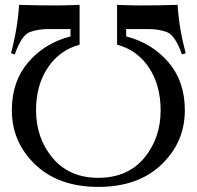

<svg xmlns="http://www.w3.org/2000/svg" viewBox="-20 -752 794 775"><path d="M696.8 -732.4Q703.1 -635.3 729.5 -537.1L714.4 -532.2Q688 -607.4 655.8 -621.6Q623.5 -634.8 574.7 -634.8H489.3V-605Q592.8 -578.6 659.7 -501Q726.1 -423.8 726.1 -307.1Q726.1 -177.7 631.3 -87.4Q537.1 2.4 377 2.4Q216.8 2.4 122.6 -87.4Q27.8 -177.7 27.8 -307.1Q27.8 -423.8 94.2 -501Q161.1 -578.6 264.6 -605V-634.8H179.2Q130.4 -634.8 98.1 -621.6Q65.9 -607.4 39.6 -532.2L24.4 -537.1Q50.8 -635.3 57.1 -732.4Q134.8 -730 209.5 -730Q239.3 -730 301.3 -732.4V-571.8Q218.8 -548.8 172.4 -478Q125.5 -407.2 125.5 -307.1Q125.5 -193.8 192.9 -113.8Q260.3 -34.2 377 -34.2Q494.1 -34.2 561.5 -113.8Q628.4 -193.4 628.4 -307.1Q628.4 -406.7 582 -478Q535.2 -549.3 452.6 -571.8V-732.4Q514.6 -730 544.4 -730Q619.1 -730 696.8 -732.4Z"/></svg>

Font: Flanker
Style: Regular
Weight: 400
Designer: Flanker
Foundry: Flanker
Version: Version 2.027